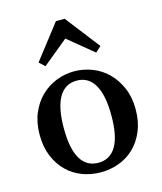

<svg xmlns="http://www.w3.org/2000/svg" viewBox="-114 -837 787 935"><g transform="rotate(-15 279.0 -369.0)"><path d="M279 -447Q220 -447 189.5 -394.5Q159 -342 159 -239Q159 -135 189.5 -84Q220 -33 279 -33Q338 -33 368.5 -84Q399 -135 399 -239Q399 -342 368.5 -394.5Q338 -447 279 -447ZM279 -494Q325 -494 369 -477Q413 -460 446.5 -427Q480 -394 500.5 -346.5Q521 -299 521 -238Q521 -177 501.5 -130Q482 -83 449 -50.5Q416 -18 372 -1.5Q328 15 279 15Q230 15 186 -1.5Q142 -18 109 -50.5Q76 -83 56.5 -130Q37 -177 37 -238Q37 -299 57 -346.5Q77 -394 111 -427Q145 -460 188.5 -477Q232 -494 279 -494ZM407 -554 279 -659 151 -554 123 -580 257 -753H301L435 -580Z"/></g></svg>

Font: Source Serif Pro Semibold
Style: Regular
Weight: 600
Designer: Frank Grießhammer
Foundry: Adobe Systems Incorporated
Version: Version 1.014;PS Version 1.0;hotconv 1.0.73;makeotf.lib2.5.5